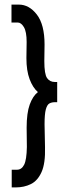

<svg xmlns="http://www.w3.org/2000/svg" viewBox="-20 -721 290 836"><path d="M49 95H31V18H54Q74 18 85 -3.5Q96 -25 97 -81L96 -165Q96 -229 109.5 -266Q123 -303 145 -320Q123 -339 109 -376Q95 -413 95 -468L96 -538Q96 -583 84 -603Q72 -623 57 -623H30V-701H62Q107 -701 140.5 -657.5Q174 -614 174 -527L173 -455Q173 -398 185 -381Q197 -364 219 -364H229V-276H219Q205 -276 195 -270.5Q185 -265 179.5 -244.5Q174 -224 174 -180L176 -80Q178 -10 161 28Q144 66 114.5 80.5Q85 95 49 95Z"/></svg>

Font: Inconsolata UltraCondensed ExtraBold
Style: Regular
Weight: 800
Width: 1
Monospace: yes
Designer: Raph Levien, Cyreal, Brenton Simpson
Foundry: Raph Levien, Cyreal, Google
Version: Version 3.001; ttfautohint (v1.8.2.53-6de2)